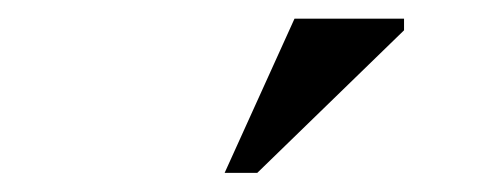

<svg xmlns="http://www.w3.org/2000/svg" viewBox="-20 -690 540 206"><path d="M221 -504.5 296 -670H413.5V-657.5L256 -504.5Z"/></svg>

Font: Newsreader Text Medium
Style: Regular
Weight: 500
Designer: Hugues Gentile
Foundry: Production Type
Version: Version 1.001